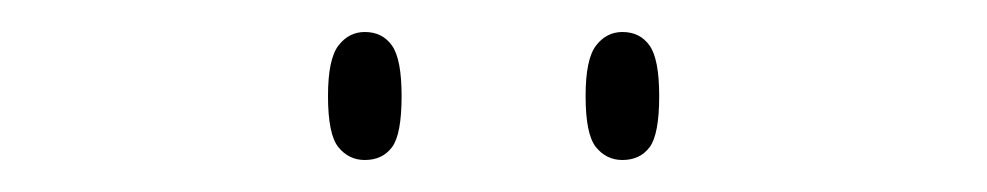

<svg xmlns="http://www.w3.org/2000/svg" viewBox="-20 -758 617 120"><path d="M369 -658Q359 -658 352.5 -666Q346 -674 346 -698Q346 -721 352.5 -729.5Q359 -738 369 -738Q380 -738 386 -729.5Q392 -721 392 -698Q392 -674 386 -666Q380 -658 369 -658ZM208 -658Q198 -658 191.5 -666Q185 -674 185 -698Q185 -721 191.5 -729.5Q198 -738 208 -738Q219 -738 225 -729.5Q231 -721 231 -698Q231 -674 225 -666Q219 -658 208 -658Z"/></svg>

Font: Noto Serif Thin
Style: Regular
Weight: 100
Designer: Monotype Design Team
Foundry: Monotype Imaging Inc.
Version: Version 2.015